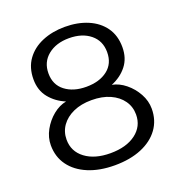

<svg xmlns="http://www.w3.org/2000/svg" viewBox="-134 -846 909 970"><g transform="rotate(-20 321.0 -361.0)"><path d="M320 -733Q388.5 -733 442.5 -710.2Q496.5 -687.5 527.8 -643.8Q559 -600 559 -537.5Q559 -478 527.2 -437.8Q495.5 -397.5 443.5 -376.5Q481 -369.5 515 -342Q549 -314.5 570.5 -275.5Q592 -236.5 592 -194.5Q592 -132.5 558.5 -86.2Q525 -40 463.8 -14.5Q402.5 11 320 11Q238.5 11 177.5 -14.5Q116.5 -40 83 -86.2Q49.5 -132.5 49.5 -194.5Q49.5 -236.5 71 -275.5Q92.5 -314.5 126.2 -342Q160 -369.5 197.5 -376.5Q146.5 -397.5 113.8 -437.8Q81 -478 81 -537.5Q81 -600 112.5 -643.8Q144 -687.5 198.2 -710.2Q252.5 -733 320 -733ZM320 -411Q391 -411 434.5 -444.8Q478 -478.5 478 -540Q478 -601 434.2 -636.5Q390.5 -672 320 -672Q250.5 -672 206.5 -636.2Q162.5 -600.5 162.5 -540Q162.5 -478.5 206.5 -444.8Q250.5 -411 320 -411ZM320 -54Q405.5 -54 456.5 -92.2Q507.5 -130.5 507.5 -194Q507.5 -236 484.2 -268.8Q461 -301.5 419.2 -320.2Q377.5 -339 320 -339Q264 -339 222.2 -320.2Q180.5 -301.5 157.2 -268.8Q134 -236 134 -194Q134 -130.5 185 -92.2Q236 -54 320 -54Z"/></g></svg>

Font: Public Sans Light
Style: Regular
Weight: 300
Designer: The Public Sans Project Authors: Dan O. Williams and USWDS (Libre Franklin designed by Pablo Impallari and Rodrigo Fuenz
Version: Version 1.007